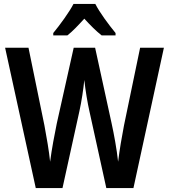

<svg xmlns="http://www.w3.org/2000/svg" viewBox="-20 -957 859 977"><path d="M465 -937H354C333 -896 285 -830 251 -789V-777H323C349 -797 378 -828 409 -862C440 -828 469 -799 497 -777H568V-789C532 -833 488 -892 465 -937ZM814 -714H693L611 -319C600 -263 588 -192 581 -134C574 -199 560 -274 548 -329L464 -714H355L269 -329C258 -276 243 -197 235 -134C230 -186 217 -260 206 -319L125 -714H6L162 0H298L384 -391C395 -440 405 -508 409 -550C415 -494 426 -431 435 -391L521 0H659Z"/></svg>

Font: Noto Sans Khmer Condensed SemiBold
Style: Regular
Weight: 600
Width: 3
Designer: Danh Hong and the Monotype Design Team
Foundry: Monotype Imaging Inc.
Version: Version 2.004